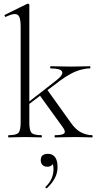

<svg xmlns="http://www.w3.org/2000/svg" viewBox="-20 -745 531 1041"><path d="M27 0Q24 0 24 -6Q24 -12 27 -12Q68 -12 80 -25Q92 -38 92 -81V-600Q92 -636 85 -652.5Q78 -669 60 -669Q44 -669 12 -654Q8 -652 5.5 -658Q3 -664 7 -665L127 -724Q130 -725 132 -725Q134 -725 136.5 -723Q139 -721 139 -718V-81Q139 -38 151 -25Q163 -12 205 -12Q207 -12 207 -6Q207 0 205 0Q187 0 164.5 -1Q142 -2 116 -2Q91 -2 67.5 -1Q44 0 27 0ZM278 0Q276 0 276 -6Q276 -12 278 -12Q316 -12 327 -21Q338 -30 322 -53L194 -230L235 -260L363 -81Q390 -42 420 -27Q450 -12 480 -12Q482 -12 482 -6Q482 0 480 0Q462 0 439.5 -1Q417 -2 391 -2Q354 -2 327.5 -1Q301 0 278 0ZM126 -172 122 -182 284 -308Q325 -340 316.5 -357Q308 -374 255 -374Q252 -374 252 -380Q252 -386 255 -386Q279 -386 303 -385Q327 -384 367 -384Q404 -384 426 -385Q448 -386 468 -386Q470 -386 470 -380Q470 -374 468 -374Q445 -374 418.5 -367Q392 -360 363 -344.5Q334 -329 302 -305ZM235 275Q231 277 227.5 273.5Q224 270 227 268Q250 246 260 222Q270 198 270 173Q270 151 264.5 143Q259 135 251 130L267 127Q270 143 260.5 151Q251 159 237 159Q220 159 210.5 149.5Q201 140 201 124Q201 104 212 96.5Q223 89 239 89Q265 89 278.5 107Q292 125 292 160Q292 194 277 221.5Q262 249 235 275Z"/></svg>

Font: Cormorant Infant Light
Style: Regular
Weight: 300
Designer: Christian Thalmann (Catharsis Fonts)
Foundry: Catharsis Fonts
Version: Version 4.001